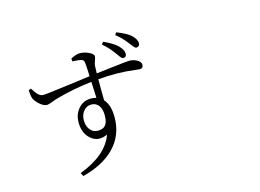

<svg xmlns="http://www.w3.org/2000/svg" viewBox="-110 -1004 1721 1270"><g transform="rotate(-15 750.0 -369.0)"><path d="M314.5 62.5 302.7 39.1Q491.2 -32.2 537.1 -162.1Q472.7 -130.9 422.9 -172.9Q376 -212.9 376 -287.1Q376 -340.8 407.2 -378.9Q441.4 -419.9 495.1 -419.9Q512.7 -419.9 532.2 -415Q531.2 -438.5 528.3 -502.9Q527.3 -517.6 527.3 -525.4Q410.2 -512.7 287.1 -479.5Q268.6 -474.6 242.7 -464.4Q216.8 -454.1 204.1 -454.1Q182.6 -454.1 155.3 -478.5Q129.9 -501 121.1 -522.5Q114.3 -542 112.3 -579.1L129.9 -585.9Q130.9 -585 131.8 -582Q150.4 -552.7 161.1 -542Q177.7 -524.4 197.3 -524.4Q216.8 -523.4 367.2 -543.9Q480.5 -559.6 525.4 -564.5Q524.4 -612.3 520.5 -654.3Q519.5 -668 515.1 -673.8Q510.7 -679.7 500 -682.6Q487.3 -686.5 448.2 -688.5Q443.4 -689.5 440.4 -689.5L439.5 -709Q477.5 -728.5 500 -728.5Q530.3 -728.5 560.5 -714.8Q593.8 -700.2 593.8 -683.6Q593.8 -672.9 586.4 -654.3Q579.1 -635.7 578.1 -624Q577.1 -617.2 577.1 -597.7Q576.2 -580.1 576.2 -570.3Q619.1 -575.2 683.6 -583Q790 -595.7 803.7 -595.7Q831.1 -595.7 855.5 -583Q882.8 -568.4 882.8 -547.9Q882.8 -523.4 857.4 -523.4Q850.6 -523.4 828.1 -526.4Q714.8 -542 576.2 -530.3Q576.2 -507.8 576.2 -460Q577.1 -409.2 577.1 -385.7Q615.2 -344.7 615.2 -259.8Q615.2 -135.7 531.2 -50.8Q453.1 27.3 314.5 62.5ZM486.3 -202.1Q521.5 -202.1 538.1 -221.7Q555.7 -242.2 555.7 -289.1Q555.7 -334 536.1 -358.4Q517.6 -380.9 487.3 -380.9Q454.1 -380.9 433.6 -354.5Q413.1 -329.1 413.1 -292Q413.1 -252 433.6 -227.1Q454.1 -202.1 486.3 -202.1ZM771.5 -623Q761.7 -623 743.2 -650.4Q735.4 -662.1 730.5 -668Q698.2 -712.9 658.2 -746.1L670.9 -761.7Q730.5 -735.4 763.7 -705.1Q794.9 -673.8 794.9 -647.5Q794.9 -623 771.5 -623ZM874 -667Q864.3 -667 845.7 -692.4Q836.9 -704.1 832 -710Q798.8 -753.9 759.8 -783.2L770.5 -799.8Q841.8 -771.5 866.2 -748Q897.5 -717.8 897.5 -691.4Q897.5 -680.7 890.6 -673.8Q883.8 -667 874 -667Z"/></g></svg>

Font: Bpmf GenRyu Min R
Style: R
Weight: 400
Foundry: But Ko
Version: Version 1.320